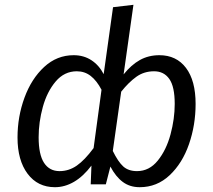

<svg xmlns="http://www.w3.org/2000/svg" viewBox="-20 -768 888 800"><path d="M795 -335Q795 -247 767.5 -167.5Q740 -88 687 -38Q634 12 562 12Q521 12 491.5 -10Q462 -32 440 -74L421 0H358L361 -78Q327 -33 288.5 -10.5Q250 12 209 12Q137 12 95 -44Q53 -100 53 -195Q53 -282 82 -361Q111 -440 164 -489Q217 -538 287 -538Q329 -538 361 -517Q393 -496 412 -459L451 -738L536 -748L495 -458Q527 -498 563 -518Q599 -538 644 -538Q715 -538 755 -485Q795 -432 795 -335ZM370 -151 403 -394Q383 -432 358 -451.5Q333 -471 300 -471Q248 -471 212 -428.5Q176 -386 158.5 -322.5Q141 -259 141 -196Q141 -124 163.5 -89.5Q186 -55 228 -55Q267 -55 300 -78Q333 -101 370 -151ZM708 -335Q708 -407 685.5 -439Q663 -471 622 -471Q580 -471 548 -448Q516 -425 485 -386L450 -139Q472 -94 493.5 -74.5Q515 -55 551 -55Q602 -55 637.5 -99Q673 -143 690.5 -208Q708 -273 708 -335Z"/></svg>

Font: FiraGO Book
Style: Italic
Weight: 350
Italic angle: -8°
Designer: bBox Type GmbH
Foundry: bBox Type GmbH
Version: Version 1.001